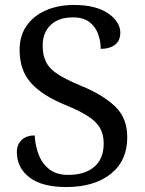

<svg xmlns="http://www.w3.org/2000/svg" viewBox="-20 -744 584 774"><path d="M247 10Q149 10 98.5 -29Q48 -68 48 -131Q48 -161 67 -179.5Q86 -198 120 -198Q122 -157 136 -120.5Q150 -84 179 -61.5Q208 -39 255 -39Q322 -39 360 -71.5Q398 -104 398 -165Q398 -202 383.5 -227.5Q369 -253 335.5 -275Q302 -297 243 -321Q150 -359 104.5 -410Q59 -461 59 -543Q59 -600 87.5 -640.5Q116 -681 165.5 -702.5Q215 -724 278 -724Q367 -724 416 -690Q465 -656 465 -612Q465 -580 443.5 -563.5Q422 -547 386 -547Q386 -578 375.5 -607Q365 -636 340.5 -655Q316 -674 274 -674Q216 -674 184 -643Q152 -612 152 -560Q152 -520 166.5 -492.5Q181 -465 215 -443.5Q249 -422 307 -398Q395 -362 444 -315Q493 -268 493 -191Q493 -96 426.5 -43Q360 10 247 10Z"/></svg>

Font: Noto Serif Grantha
Style: Regular
Weight: 400
Designer: Monotype Design Team
Foundry: Monotype Imaging Inc.
Version: Version 2.004; ttfautohint (v1.8.4.7-5d5b)